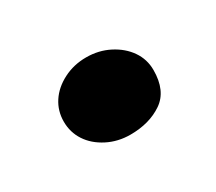

<svg xmlns="http://www.w3.org/2000/svg" viewBox="-45 -203 315 280"><g transform="rotate(-30 113.0 -63.0)"><path d="M113 2Q92 2 74.5 -7Q57 -16 47.5 -30.5Q38 -45 38 -63Q38 -81 47.5 -95.5Q57 -110 74.5 -119Q92 -128 113 -128Q134 -128 151.5 -119Q169 -110 179 -95.5Q189 -81 189 -63Q189 -28 167 -13Q145 2 113 2Z"/></g></svg>

Font: Sour Gummy Black SemiBold
Style: Regular
Weight: 600
Version: Version 1.000